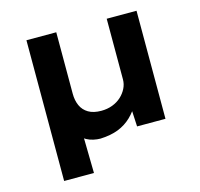

<svg xmlns="http://www.w3.org/2000/svg" viewBox="-101 -638 948 908"><g transform="rotate(-15 373.0 -184.5)"><path d="M104 160V-529H250V-228Q250 -195 261.5 -169.5Q273 -144 297.5 -129.5Q322 -115 360 -115Q390 -115 415 -124.5Q440 -134 458 -150.5Q476 -167 486.5 -188Q497 -209 497 -232V-529H643V0H504L499 -97L523 -111Q503 -74 475 -47Q447 -20 410 -5.5Q373 9 322 11Q306 11 288 7Q270 3 255.5 -5Q241 -13 234 -25L246 -65L250 160Z"/></g></svg>

Font: Lexend Exa SemiBold
Style: Regular
Weight: 600
Designer: Bonnie Shaver-Troup, Thomas Jockin
Foundry: Lexend
Version: Version 1.007